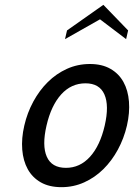

<svg xmlns="http://www.w3.org/2000/svg" viewBox="-20 -765 555 795"><path d="M234.7 10C268 10 299.4 3.3 328.8 -10C358.2 -23.3 384.6 -41.5 407.9 -64.5C431.2 -87.5 451.3 -114.5 468.1 -145.5C484.9 -176.5 497.4 -209.7 505.6 -245C513.7 -280.3 516.5 -313.5 514 -344.5C511.5 -375.5 503.9 -402.5 491.2 -425.5C478.5 -448.5 460.6 -466.7 437.3 -480C414.1 -493.3 385.8 -500 352.4 -500C318.4 -500 286.7 -493.3 257.3 -480C227.9 -466.7 201.5 -448.5 178.2 -425.5C154.9 -402.5 134.9 -375.5 118 -344.5C101.2 -313.5 88.7 -280.3 80.6 -245C72.4 -209.7 69.6 -176.5 72.1 -145.5C74.6 -114.5 82.2 -87.5 94.9 -64.5C107.6 -41.5 125.6 -23.3 148.8 -10C172.1 3.3 200.7 10 234.7 10ZM334 -420C372.6 -420 398.8 -404.7 412.3 -374C425.9 -343.3 426.3 -300.3 413.6 -245C400.8 -189.7 380.5 -146.7 352.8 -116C325 -85.3 291.8 -70 253.2 -70C213.8 -70 187.4 -85.3 173.8 -116C160.2 -146.7 159.8 -189.7 172.6 -245C185.3 -300.3 205.6 -343.3 233.3 -374C261.1 -404.7 294.6 -420 334 -420ZM394.1 -685 502.2 -603 510.5 -639 408 -745 257.5 -639 249.2 -603Z"/></svg>

Font: Cabin Condensed
Style: Regular
Weight: 400
Italic angle: -13°
Designer: Pablo Impallari
Foundry: Pablo Impallari. www.impallari.com Igino Marini. www.ikern.com
Version: Version 1.006